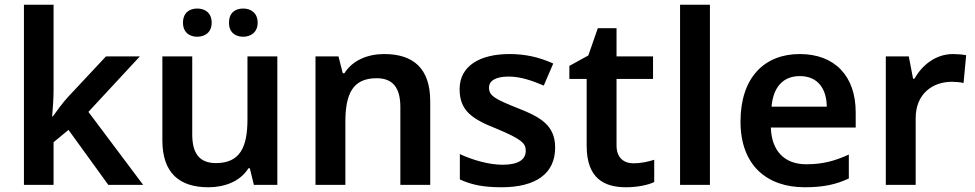

<svg xmlns="http://www.w3.org/2000/svg" viewBox="-20 -846 4115 810"><path d="M206 -465V-826H81V-66H206V-246L269 -298L437 -66H584L353 -374L570 -608H427L267 -437C245 -413 220 -379 203 -355H200C203 -390 206 -431 206 -465Z M752 -750C752 -710 779 -691 812 -691C845 -691 873 -710 873 -750C873 -792 845 -810 812 -810C779 -810 752 -792 752 -750ZM946 -750C946 -710 972 -691 1006 -691C1038 -691 1067 -710 1067 -750C1067 -792 1038 -810 1006 -810C972 -810 946 -792 946 -750ZM1150 -608H1024V-343C1024 -224 992 -158 891 -158C822 -158 791 -198 791 -279V-608H665V-254C665 -116 737 -56 859 -56C927 -56 993 -80 1028 -136H1034L1051 -66H1150Z M1601 -618C1533 -618 1468 -593 1433 -537H1426L1408 -608H1311V-66H1437V-331C1437 -450 1468 -516 1569 -516C1638 -516 1669 -475 1669 -394V-66H1795V-419C1795 -559 1722 -618 1601 -618Z M2322 -223C2322 -316 2263 -351 2166 -389C2068 -428 2043 -442 2043 -476C2043 -506 2072 -523 2126 -523C2176 -523 2224 -506 2274 -485L2314 -578C2254 -605 2196 -618 2130 -618C2003 -618 1919 -567 1919 -470C1919 -379 1971 -344 2075 -303C2180 -259 2198 -242 2198 -210C2198 -174 2169 -151 2100 -151C2043 -151 1973 -171 1920 -196V-89C1970 -66 2020 -56 2096 -56C2241 -56 2322 -114 2322 -223Z M2653 -157C2611 -157 2581 -181 2581 -232V-513H2735V-608H2581V-727H2502L2462 -612L2382 -568V-513H2455V-231C2455 -94 2528 -56 2621 -56C2668 -56 2713 -65 2740 -78V-172C2715 -164 2684 -157 2653 -157Z M2975 -66V-826H2849V-66Z M3354 -618C3204 -618 3104 -518 3104 -333C3104 -148 3216 -56 3375 -56C3455 -56 3507 -68 3561 -93V-194C3502 -167 3451 -153 3381 -153C3289 -153 3235 -210 3232 -308H3590V-372C3590 -527 3500 -618 3354 -618ZM3354 -525C3431 -525 3467 -471 3468 -396H3235C3242 -481 3286 -525 3354 -525Z M4001 -618C3927 -618 3870 -571 3838 -514H3832L3814 -608H3717V-66H3843V-347C3843 -452 3916 -501 3996 -501C4010 -501 4032 -499 4045 -496L4056 -613C4042 -616 4018 -618 4001 -618Z"/></svg>

Font: Noto Sans Malayalam UI SemiBold
Style: Regular
Weight: 600
Designer: Jelle Bosma - Monotype Design Team
Foundry: Monotype Imaging Inc.
Version: Version 2.104